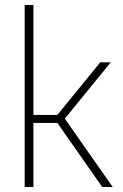

<svg xmlns="http://www.w3.org/2000/svg" viewBox="-20 -750 495 770"><path d="M114 0H79V-730H114V-289H210L382 -500H424L240 -274L432 0H390L210 -257H114Z"/></svg>

Font: Titillium Web ExtraLight
Style: Regular
Weight: 275
Version: Version 1.002;PS 57.000;hotconv 1.0.70;makeotf.lib2.5.55311